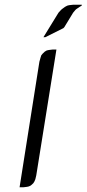

<svg xmlns="http://www.w3.org/2000/svg" viewBox="-20 -794 367 814"><path d="M63 0 147 -532.2 151.9 -549.8 154.8 -559.1 160.2 -565.9 169.9 -575.2 178.2 -580.1 187 -582 203.1 -584H219.2L133.8 -50.8L129.9 -34.2L126 -24.9L121.1 -17.1L110.8 -7.8L103 -3.9L95.2 -2L79.1 0ZM164.1 -636.2 228 -740.2 238.8 -752 243.2 -755.9 255.9 -765.1 265.1 -770 272.9 -772 290 -773.9H327.1L326.2 -770L317.9 -765.1L304.2 -755.9L299.8 -752L290 -740.2L252.9 -679.2L249 -674.8L171.9 -636.2Z"/></svg>

Font: Petahja
Style: Italic
Weight: 400
Designer: T. Christopher White
Version: Version 1.1